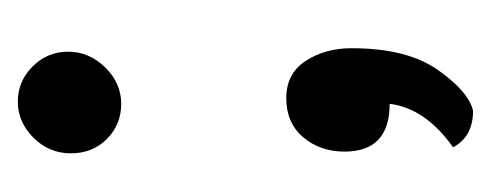

<svg xmlns="http://www.w3.org/2000/svg" viewBox="-192 -276 564 221"><g transform="rotate(-90 90.5 -165.0)"><path d="M125 -410Q142 -393 142 -369Q142 -345 124 -326.5Q106 -308 82 -308Q58 -308 41.5 -324.5Q25 -341 25 -366Q25 -391 43 -409Q61 -427 84.5 -427Q108 -427 125 -410ZM146 -43Q146 -73 131.5 -95.5Q117 -118 88.5 -118Q60 -118 43.5 -98.5Q27 -79 27 -51Q27 1 82 1Q77 42 32 74Q44 97 74 97Q96 92 121 56.5Q146 21 146 -43Z"/></g></svg>

Font: Bubblegum Sans
Style: Regular
Weight: 400
Designer: Angel Koziupa and Alejandro Paul
Foundry: Angel Koziupa and Alejandro Paul
Version: Version 1.001